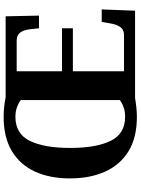

<svg xmlns="http://www.w3.org/2000/svg" viewBox="122 -887 775 1059"><g transform="rotate(-90 509.5 -357.5)"><path d="M394 10Q280 10 205 -36Q130 -82 92.5 -165Q55 -248 55 -359Q55 -470 92.5 -552Q130 -634 205.5 -679.5Q281 -725 395 -725Q421 -725 450 -722Q479 -719 501 -714H949L953 -530H883L878 -577Q874 -614 859.5 -633.5Q845 -653 814 -653H646V-403H883V-343H646V-61H846Q876 -61 890.5 -82.5Q905 -104 910 -137L918 -184H987L980 0H498Q476 4 447.5 7Q419 10 394 10ZM394 -55Q423 -55 445.5 -62.5Q468 -70 487 -84V-630Q471 -643 447 -651.5Q423 -660 395 -660Q301 -660 262 -580.5Q223 -501 223 -358Q223 -215 262 -135Q301 -55 394 -55Z"/></g></svg>

Font: Noto Naskh Arabic UI
Style: Regular
Weight: 400
Designer: Monotype Design Team, David Williams, Mohamad Dakak and Nizar Qandah
Foundry: Monotype Imaging Inc.
Version: Version 2.014